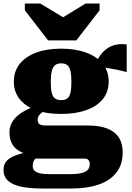

<svg xmlns="http://www.w3.org/2000/svg" viewBox="-24 -831 754 1097"><path d="M251 -600H412L545 -772V-811H465L289 -703H385L206 -811H118V-772ZM700 -419Q664 -429 635 -434.5Q606 -440 581.5 -443.5Q557 -447 531 -449L506 -437Q522 -473 539.5 -501Q557 -529 579.5 -547.5Q602 -566 631.5 -574Q661 -582 700 -577ZM325 -180Q241 -180 180.5 -202Q120 -224 87.5 -265.5Q55 -307 55 -365Q55 -423 88 -465Q121 -507 181.5 -530Q242 -553 325 -553Q408 -553 469.5 -530Q531 -507 564 -465Q597 -423 597 -365Q597 -307 564 -265.5Q531 -224 469.5 -202Q408 -180 325 -180ZM325 -259Q348 -259 360.5 -268.5Q373 -278 378.5 -301Q384 -324 384 -363Q384 -402 378.5 -425.5Q373 -449 360.5 -459Q348 -469 325 -469Q304 -469 291 -459Q278 -449 272 -425.5Q266 -402 266 -363Q266 -324 271.5 -301Q277 -278 290.5 -268.5Q304 -259 325 -259ZM216 246Q143 246 94 235Q45 224 20.5 200.5Q-4 177 -4 139Q-4 109 13.5 89Q31 69 70 55Q109 41 174 30L209 55Q190 64 180 73.5Q170 83 166.5 93.5Q163 104 163 119Q163 134 173 144Q183 154 204 159Q225 164 259 164H375Q418 164 443 157.5Q468 151 478.5 138Q489 125 489 107Q489 93 482 84Q475 75 458 75H128L142 53Q107 45 81.5 29Q56 13 43 -13Q30 -39 30 -75Q30 -112 50 -141Q70 -170 108 -192.5Q146 -215 199 -231L255 -211Q232 -200 217.5 -189.5Q203 -179 197 -169Q191 -159 191 -147Q191 -129 201.5 -121.5Q212 -114 238 -114H478Q544 -114 588 -97Q632 -80 654.5 -46Q677 -12 677 40Q677 109 641 155Q605 201 539.5 223.5Q474 246 386 246Z"/></svg>

Font: Roboto Serif Black
Style: Regular
Weight: 900
Designer: Greg Gazdowicz
Foundry: Commercial Type
Version: Version 1.008